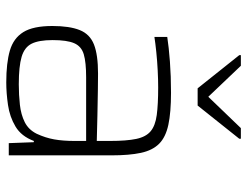

<svg xmlns="http://www.w3.org/2000/svg" viewBox="-108 -673 789 613"><g transform="rotate(90 286.5 -366.5)"><path d="M243 8Q181 8 141.5 -3.5Q102 -15 82.5 -46.5Q63 -78 63 -139Q63 -194 76 -226.5Q89 -259 122 -272Q155 -285 215 -285Q230 -285 267 -284.5Q304 -284 348.5 -283Q393 -282 430 -281V-323Q430 -376 423.5 -407Q417 -438 399 -453Q381 -468 347 -472.5Q313 -477 259 -477Q235 -477 205 -475.5Q175 -474 146 -471Q117 -468 98 -465V-506Q130 -511 176.5 -514.5Q223 -518 276 -518Q339 -518 378.5 -509.5Q418 -501 439 -480Q460 -459 468 -422Q476 -385 476 -328V0H437L434 -80H430Q415 -40 384 -21.5Q353 -3 315 2.5Q277 8 243 8ZM249 -32Q283 -32 314.5 -35.5Q346 -39 370 -51Q394 -63 407 -89Q420 -117 425 -145Q430 -173 430 -210V-247H227Q179 -247 153.5 -239.5Q128 -232 118 -209Q108 -186 108 -140Q108 -96 119.5 -73Q131 -50 161.5 -41Q192 -32 249 -32ZM262 -603 156 -736V-741H190L289 -637L389 -741H423V-736L317 -603Z"/></g></svg>

Font: Saira ExtraLight
Style: Regular
Weight: 200
Designer: Hector Gatti with collaboration of the Omnibus-Type team
Foundry: Omnibus-Type
Version: Version 1.100; ttfautohint (v1.8.3)